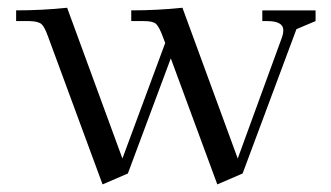

<svg xmlns="http://www.w3.org/2000/svg" viewBox="-20 -466 861 500"><path d="M22 -411.1V-439Q89.8 -439 154.8 -445.8L298.8 -53.2L410.2 -354L403.8 -371.1Q394.5 -396 386.5 -403.6Q378.4 -411.1 355 -411.1H321.8V-439Q390.1 -439 455.1 -445.8L599.1 -53.2L714.8 -370.1Q717.8 -378.9 717.8 -387.2Q717.8 -411.1 675.8 -411.1H663.1V-439H801.8V-411.1L752 -390.1L611.8 -14.2L545.9 14.2L424.8 -314L313 -14.2L247.1 14.2L105 -371.1Q96.2 -396 87.9 -403.3Q79.6 -410.6 56.2 -411.1Z"/></svg>

Font: Dihjauti S
Style: Regular
Weight: 400
Designer: T. Christopher White
Version: Version 3.0.0